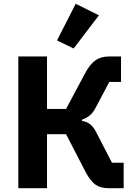

<svg xmlns="http://www.w3.org/2000/svg" viewBox="-20 -997 715 1017"><path d="M77 0V-698H229V-420H330L434 -615Q457 -657 486 -677.5Q515 -698 559 -698H621V-563H559L487 -427Q473 -400 455.5 -385.5Q438 -371 414 -363V-357Q440 -353 458.5 -338Q477 -323 491 -294L573 -135H635V0H556Q514 0 487 -18Q460 -36 434 -85L330 -286H229V0ZM504 -916 370 -740 282 -783 381 -977Z"/></svg>

Font: IBM Plex Sans
Style: Bold
Weight: 700
Designer: Mike Abbink, Paul van der Laan, Pieter van Rosmalen
Foundry: Bold Monday
Version: Version 3.201